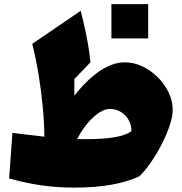

<svg xmlns="http://www.w3.org/2000/svg" viewBox="-20 -877 865 913"><path d="M573.2 -580.6Q616.2 -580.6 656.7 -561.5Q697.3 -542.5 730 -510Q762.7 -477.5 782 -437Q801.3 -396.5 801.3 -354Q801.3 -324.7 787.8 -283.2Q774.4 -241.7 751.7 -196.5Q729 -151.4 700.9 -109.9Q672.9 -68.4 643.6 -39.1Q528.3 15.1 334.5 15.1Q248.5 15.1 172.4 3.7Q96.2 -7.8 23.4 -28.3L39.1 -245.1Q81.1 -239.7 118.9 -235.4Q156.7 -231 190.9 -227.1Q190.4 -293 183.3 -368.7Q176.3 -444.3 163.6 -521.5Q150.9 -598.6 133.3 -668.5L363.8 -825.7Q377 -772.9 385.7 -732.2Q394.5 -691.4 400.4 -655.5Q406.2 -619.6 410.2 -580.6L333.5 -501V-422.4Q460 -580.6 573.2 -580.6ZM502.9 -358.9Q466.3 -358.9 422.9 -318.8Q379.4 -278.8 346.7 -215.8Q357.9 -215.3 368.9 -215.3Q379.9 -215.3 390.6 -215.3Q556.6 -215.3 605 -253.4Q605 -297.4 575.2 -328.1Q545.4 -358.9 502.9 -358.9ZM509.8 -857.4H684.6V-694.3H509.8Z"/></svg>

Font: Pinar-DS3-FD Black
Style: Regular
Weight: 900
Designer: Amin Abedi
Version: Version 3.000